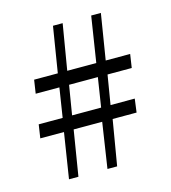

<svg xmlns="http://www.w3.org/2000/svg" viewBox="-91 -667 648 728"><g transform="rotate(-15 232.5 -303.0)"><path d="M335 -360H430L438 -413H342L371 -592H333L305 -413H191L221 -592H183L154 -413H61L53 -360H146L128 -245H34L26 -192H119L91 -14H128L157 -192H269L242 -14H280L310 -192H404L411 -245H316ZM279 -245H165L184 -360H297Z"/></g></svg>

Font: Libertinus Serif Display
Style: Regular
Weight: 400
Designer: Philipp H. Poll, Khaled Hosny
Foundry: Caleb Maclennan
Version: Version 7.050;RELEASE